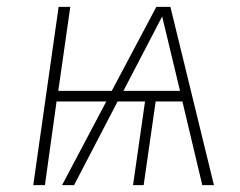

<svg xmlns="http://www.w3.org/2000/svg" viewBox="-20 -540 701 560"><path d="M570 0 512 -244H434L399 0H368L403 -244H323L196 0H161L290 -244H145L111 0H77L151 -520H185L150 -275H306L436 -520H477L604 0ZM340 -275H505L453 -492Z"/></svg>

Font: Fira Sans UltraLight
Style: Italic
Weight: 200
Italic angle: -8°
Designer: Carrois Corporate & Edenspiekermann AG
Foundry: Carrois Corporate GbR & Edenspiekermann AG
Version: Version 4.203;PS 004.203;hotconv 1.0.88;makeotf.lib2.5.64775